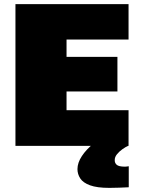

<svg xmlns="http://www.w3.org/2000/svg" viewBox="-20 -708 696 932"><path d="M55 0V-688H604V-516H303V-432H550V-264H303V-173H604V0ZM511 204Q451 204 417 191.5Q383 179 369.5 158Q356 137 356 113Q356 82 377.5 49.5Q399 17 434 -11L604 -1Q590 5 574.5 16Q559 27 548 40.5Q537 54 537 68Q536 82 546 91.5Q556 101 587 101Q589 101 593.5 100.5Q598 100 605 99V201Q587 202 560 203Q533 204 511 204Z"/></svg>

Font: Saira SemiExpanded Black
Style: Regular
Weight: 900
Width: 6
Designer: Hector Gatti with collaboration of the Omnibus-Type team
Foundry: Omnibus-Type
Version: Version 1.101